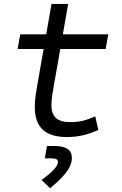

<svg xmlns="http://www.w3.org/2000/svg" viewBox="-20 -694 626 986"><path d="M324.2 9.8C390.1 9.8 439.5 -6.3 484.9 -26.4L469.2 -96.2C418 -74.2 387.2 -66.9 338.4 -66.9C274.4 -66.9 244.1 -95.2 244.1 -152.8C244.1 -191.4 250.5 -219.7 262.2 -287.1L289.6 -442.4H522.5L536.1 -517.6H302.7L330.1 -673.8H244.6L217.3 -517.6H84L70.3 -442.4H204.1L176.8 -287.1C164.6 -217.3 158.7 -186 158.7 -144.5C158.7 -40.5 211.9 9.8 324.2 9.8ZM237.3 272.5C296.9 223.1 349.1 172.4 349.1 117.2C349.1 74.7 319.3 55.7 257.8 55.7H221.2L210.4 119.1H243.7C267.1 119.1 277.8 125 277.8 137.7C277.8 161.1 245.1 192.4 193.4 230.5Z"/></svg>

Font: Cascadia Mono NF SemiLight
Style: Italic
Weight: 350
Italic angle: -10°
Monospace: yes
Designer: Aaron Bell
Foundry: Saja Typeworks
Version: Version 2404.023